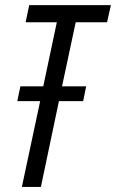

<svg xmlns="http://www.w3.org/2000/svg" viewBox="-20 -734 456 754"><path d="M65.9 0 137.7 -336.9H47.9L60.1 -395H149.9L203.1 -646.5H80.6L94.7 -713.9H415.5L400.4 -646.5H277.3L223.6 -395H318.4L306.6 -336.9H211.4L140.6 0Z"/></svg>

Font: Open Sans Condensed
Style: Italic
Weight: 400
Width: 3
Italic angle: -12°
Designer: Monotype Design Team
Foundry: Monotype Imaging Inc.
Version: Version 3.000